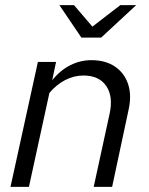

<svg xmlns="http://www.w3.org/2000/svg" viewBox="-20 -730 582 750"><path d="M21 0 128 -488H199L184 -417Q216 -456 255 -475.5Q294 -495 337 -495Q392 -495 429 -470Q466 -445 480.5 -401Q495 -357 482 -300L418 0H346L408 -285Q423 -353 395 -394Q367 -435 306 -435Q269 -435 235 -417.5Q201 -400 173 -367L93 0ZM298 -583 212 -710H269L341 -626L450 -710H512L375 -583Z"/></svg>

Font: Red Hat Text
Style: Italic
Weight: 400
Italic angle: -12°
Designer: Pentagram, MCKL
Foundry: Pentagram, MCKL
Version: Version 1.023